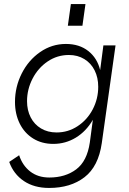

<svg xmlns="http://www.w3.org/2000/svg" viewBox="-20 -717 635 948"><path d="M25.5 82.5 74.5 49.5Q91 100 129.2 129.8Q167.5 159.5 223.5 159.5Q302.5 159.5 356.2 119.2Q410 79 423.5 -13.5L438.5 -125.5Q405.5 -68.5 354.5 -37.5Q303.5 -6.5 243 -6.5Q186.5 -6.5 143.5 -33.2Q100.5 -60 77.2 -107.2Q54 -154.5 54 -213.5Q54 -288 87.2 -354Q120.5 -420 178.2 -460Q236 -500 305.5 -500Q371.5 -500 415.8 -465.2Q460 -430.5 474.5 -371L490.5 -493H550.5L482.5 -10Q466 105 397.2 158Q328.5 211 222.5 211Q148.5 211 97.8 176.8Q47 142.5 25.5 82.5ZM259.5 -63Q316 -63 363.2 -94Q410.5 -125 437.8 -177Q465 -229 465 -288.5Q465 -334 447.2 -369.5Q429.5 -405 396.5 -425.2Q363.5 -445.5 320 -445.5Q262.5 -445.5 215.2 -413.5Q168 -381.5 140.8 -328.8Q113.5 -276 113.5 -217.5Q113.5 -172.5 131.5 -137.5Q149.5 -102.5 182.5 -82.8Q215.5 -63 259.5 -63ZM330 -697H402L387 -590H315Z"/></svg>

Font: HK Grotesk Light
Style: Italic
Weight: 300
Italic angle: -16°
Designer: Alfredo Marco Pradil
Foundry: Hanken Design Co.
Version: Version 3.001